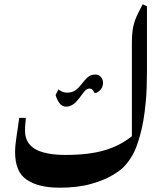

<svg xmlns="http://www.w3.org/2000/svg" viewBox="-20 -853 772 891"><path d="M256 18Q159 18 104.5 -18.5Q50 -55 50 -147Q50 -178 57 -222Q64 -266 69 -306H100Q95 -264 96.5 -236.5Q98 -209 114 -187Q135 -159 178.5 -146.5Q222 -134 283 -134Q392 -134 465 -155.5Q538 -177 592 -221V-651Q592 -700 598.5 -730Q605 -760 621 -792L642 -833L662 -824V-527Q662 -442 657 -386.5Q652 -331 645 -292Q634 -230 614 -175Q594 -120 554 -78Q540 -63 502 -40Q464 -17 402.5 0.5Q341 18 256 18ZM287 -358Q269 -358 257 -373Q245 -388 238 -412L251 -438Q258 -432 269 -427.5Q280 -423 291 -423Q316 -423 332 -435.5Q348 -448 360.5 -465Q373 -482 387 -494.5Q401 -507 422 -507Q438 -507 448 -496Q458 -485 458 -469Q458 -437 427 -422H418Q416 -429 410 -435.5Q404 -442 396 -442Q384 -442 375.5 -433Q367 -424 358 -411Q336 -380 320 -369Q304 -358 287 -358Z"/></svg>

Font: Gulzar
Style: Regular
Weight: 400
Designer: Borna Izadpanah, Alice Savoie, Simon Cozens, Fiona Ross
Version: Version 1.000;[7b34f74]; ttfautohint (v1.8.4)